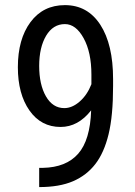

<svg xmlns="http://www.w3.org/2000/svg" viewBox="-20 -741 534 761"><path d="M341.3 -303.7Q289.6 -237.8 220.2 -237.8Q142.6 -237.8 96.7 -303.2Q50.8 -368.7 50.8 -474.6Q50.8 -585.9 100.8 -653.3Q150.9 -720.7 237.3 -720.7Q327.1 -720.7 377.7 -642.8Q428.2 -564.9 428.2 -427.2V-400.4Q428.2 -282.2 410.4 -209Q392.6 -135.7 357.9 -90.8Q323.2 -45.9 269.5 -22.7Q215.8 0.5 135.3 0.5V-75.7H150.4Q242.2 -77.6 289.8 -131.6Q337.4 -185.5 341.3 -303.7ZM234.9 -312.5Q266.1 -312.5 295.9 -338.6Q325.7 -364.7 342.3 -407.2V-445.3Q342.3 -533.7 311.5 -589.6Q280.8 -645.5 237.3 -645.5Q190.4 -645.5 162.8 -599.4Q135.3 -553.2 135.3 -479.5Q135.3 -405.8 162.1 -359.1Q189 -312.5 234.9 -312.5Z"/></svg>

Font: TypoPRO Roboto
Style: Regular
Weight: 400
Designer: Google
Version: Version 2.136; 2016